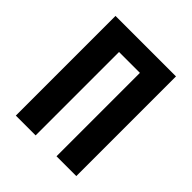

<svg xmlns="http://www.w3.org/2000/svg" viewBox="-200 -868 1001 1001"><g transform="rotate(45 300.0 -367.5)"><path d="M77 0V-735H523V0H377V-615H223V0Z"/></g></svg>

Font: Iosevka Curly Heavy Extended
Style: Regular
Weight: 900
Width: 7
Monospace: yes
Designer: Belleve Invis
Foundry: Belleve Invis
Version: Version 11.1.0; ttfautohint (v1.8.3)